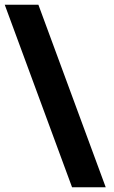

<svg xmlns="http://www.w3.org/2000/svg" viewBox="-30 -771 480 810"><path d="M132 -751Q203 -558 274 -366Q345 -174 416 19H274Q203 -174 132 -366Q61 -558 -10 -751Z"/></svg>

Font: Reem Kufi Ink
Style: Bold
Weight: 700
Designer: Khaled Hosny
Version: Version 1.002